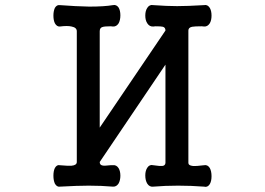

<svg xmlns="http://www.w3.org/2000/svg" viewBox="-20 -731 1040 753"><path d="M281.2 -608.4V-95.7Q281.2 -83 260.7 -81.1Q247.1 -80.1 214.8 -83Q203.1 -85.9 195.3 -72.3Q189.5 -60.5 189.5 -42Q189.5 -23.4 195.3 -10.7Q203.1 2.9 214.8 1Q285.2 -2.9 328.1 -2.9Q377.9 -2.9 422.9 1Q436.5 2 445.3 -11.7Q452.1 -24.4 452.1 -42Q452.1 -59.6 445.3 -71.3Q436.5 -85 422.9 -83H413.1Q388.7 -80.1 381.8 -82Q371.1 -84 371.1 -95.7L628.9 -477.5V-91.8Q627.9 -81.1 616.2 -80.1Q608.4 -79.1 581.1 -83Q566.4 -86.9 557.6 -73.2Q549.8 -61.5 549.8 -43Q549.8 -23.4 557.6 -10.7Q566.4 2.9 581.1 1Q627.9 -2.9 678.7 -2.9Q729.5 -2.9 780.3 1Q793.9 4.9 802.7 -8.8Q809.6 -20.5 809.6 -40Q809.6 -59.6 802.7 -72.3Q793.9 -85.9 780.3 -83Q750 -79.1 736.3 -80.1Q718.8 -82 718.8 -91.8V-611.3Q718.8 -623 733.4 -626Q743.2 -627.9 771.5 -627.9L780.3 -627Q793.9 -626 802.7 -639.6Q809.6 -651.4 809.6 -669.9Q809.6 -688.5 802.7 -700.2Q793.9 -713.9 780.3 -710.9Q714.8 -707 674.8 -707Q634.8 -707 581.1 -710.9Q566.4 -713.9 557.6 -700.2Q549.8 -688.5 549.8 -669.9Q549.8 -651.4 557.6 -639.6Q566.4 -626 581.1 -627L589.8 -627.9Q612.3 -627.9 619.1 -626Q628.9 -623 628.9 -611.3L371.1 -230.5V-608.4Q371.1 -622.1 381.8 -625Q389.6 -627.9 414.1 -627.9L422.9 -627Q436.5 -626 445.3 -639.6Q452.1 -652.3 452.1 -670.9Q452.1 -689.5 445.3 -701.2Q436.5 -713.9 422.9 -710.9Q388.7 -705.1 330.1 -705.1Q277.3 -706.1 214.8 -710.9Q203.1 -712.9 195.3 -700.2Q189.5 -687.5 189.5 -669.9Q189.5 -651.4 195.3 -639.6Q203.1 -626 214.8 -627Q244.1 -630.9 260.7 -627Q281.2 -623 281.2 -608.4Z"/></svg>

Font: GungsuhChe
Style: Regular
Weight: 400
Monospace: yes
Version: Version 2.21